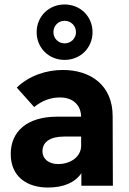

<svg xmlns="http://www.w3.org/2000/svg" viewBox="-20 -831 575 859"><path d="M269 -563C340 -563 394 -617 394 -687C394 -757 340 -811 269 -811C198 -811 144 -757 144 -687C144 -617 198 -563 269 -563ZM269 -738C297 -738 320 -716 320 -687C320 -659 297 -637 269 -637C241 -637 219 -659 219 -687C219 -716 241 -738 269 -738ZM485 0 484 -311C484 -451 384 -518 261 -518C190 -518 111 -494 55 -439L133 -352C169 -382 209 -395 248 -395C319 -395 343 -347 343 -309H236C101 -309 28 -243 28 -142C28 -39 103 8 194 8C265 8 315 -14 344 -56V0ZM343 -179C343 -130 296 -97 240 -97C199 -97 170 -119 170 -155C170 -197 207 -220 266 -220H343Z"/></svg>

Font: Arthouse Owned
Style: Bold
Weight: 700
Designer: Jeremy Tribby
Foundry: Tribby Type
Version: Version 1.000;PS 001.000;hotconv 1.0.88;makeotf.lib2.5.64775